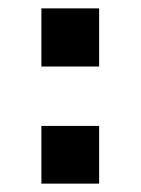

<svg xmlns="http://www.w3.org/2000/svg" viewBox="-20 -439 336 459"><path d="M79 -419H217V-280H79ZM79 -138H217V0H79Z"/></svg>

Font: Noto Sans Syriac Eastern
Style: Bold
Weight: 700
Designer: Patrick Giasson and the Monotype Design Team
Foundry: Monotype Imaging Inc.
Version: Version 3.001